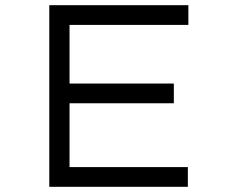

<svg xmlns="http://www.w3.org/2000/svg" viewBox="-20 -720 886 740"><path d="M170 0V-700H706V-624H248V-76H704V0ZM211 -322V-398H650V-322Z"/></svg>

Font: Lexend Tera Light
Style: Regular
Weight: 300
Designer: Bonnie Shaver-Troup, Thomas Jockin
Foundry: Lexend
Version: Version 1.007